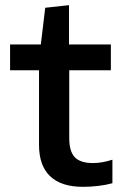

<svg xmlns="http://www.w3.org/2000/svg" viewBox="-20 -712 478 743"><path d="M301 11Q217 11 174 -30Q131 -71 131 -151V-440H19V-540H138L155 -682L247 -692V-540H409V-440H248V-177Q248 -126 269.5 -103.5Q291 -81 340 -81Q375 -81 415 -94V-3Q390 4 360 7.5Q330 11 301 11Z"/></svg>

Font: Encode Sans Wide
Style: Medium
Weight: 500
Designer: Pablo Impallari, Andres Torresi
Foundry: Pablo Impallari, Andres Torresi
Version: Version 1.000; ttfautohint (v1.00) -l 8 -r 50 -G 200 -x 14 -